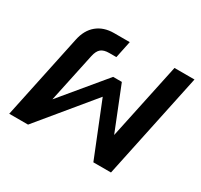

<svg xmlns="http://www.w3.org/2000/svg" viewBox="-118 -687 880 840"><g transform="rotate(30 322.0 -267.5)"><path d="M105 -426Q116 -479 150 -507Q184 -535 236 -535H315L297 -449H261Q234 -449 220 -437.5Q206 -426 200 -398L147 -149L328 -367H372L459 -149L541 -535H642L529 0H440L332 -269L110 0H15Z"/></g></svg>

Font: Prompt
Style: Italic
Weight: 400
Italic angle: -12°
Designer: Katatrad Team
Foundry: CadsonDemak
Version: Version 1.001